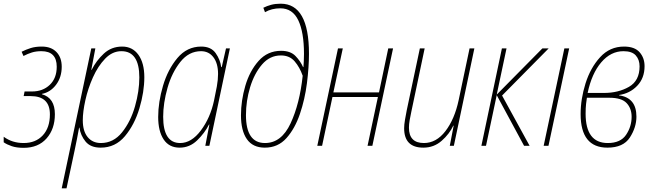

<svg xmlns="http://www.w3.org/2000/svg" viewBox="-34 -789 3543 1039"><path d="M263 -171Q263 -259 193 -279V-281Q239 -290 269.5 -330.5Q300 -371 300 -428Q300 -478 271.5 -507.5Q243 -537 192 -537Q158 -537 132.5 -529Q107 -521 83 -509L93 -486Q116 -498 138.5 -505Q161 -512 190 -512Q273 -512 273 -428Q273 -366 235.5 -330Q198 -294 139 -294H99L94 -269H132Q236 -269 236 -170Q236 -98 197.5 -56.5Q159 -15 94 -15Q32 -15 -14 -49V-19Q3 -7 29.5 2Q56 11 94 11Q173 11 218 -40Q263 -91 263 -171Z M414 -138Q414 -184 428 -247Q442 -310 469 -370.5Q496 -431 535 -471.5Q574 -512 623 -512Q720 -512 720 -370Q720 -296 696.5 -213.5Q673 -131 626.5 -73Q580 -15 512 -15Q467 -15 440.5 -47Q414 -79 414 -138ZM326 230 370 24Q383 -37 394 -98H396Q402 -56 429 -23Q456 10 511 10Q590 10 642 -52Q694 -114 720.5 -203Q747 -292 747 -371Q747 -448 715 -492.5Q683 -537 627 -537Q569 -537 528 -499Q487 -461 462 -411H460L482 -527H460L300 230Z M849 -157Q849 -231 872.5 -313.5Q896 -396 942 -454Q988 -512 1054 -512Q1096 -512 1121 -479Q1146 -446 1146 -389Q1146 -358 1139.5 -321.5Q1133 -285 1124 -244Q1104 -151 1053 -83Q1002 -15 941 -15Q849 -15 849 -157ZM1097 -115H1099L1077 0H1099L1210 -527H1189L1166 -426H1163Q1158 -466 1133 -501.5Q1108 -537 1055 -537Q978 -537 926 -475Q874 -413 848 -324.5Q822 -236 822 -156Q822 -79 851.5 -34.5Q881 10 938 10Q992 10 1032.5 -29Q1073 -68 1097 -115Z M1638 -498Q1638 -769 1485 -769Q1456 -769 1433.5 -763Q1411 -757 1391 -747L1400 -723Q1436 -744 1483 -744Q1549 -744 1580 -679.5Q1611 -615 1611 -497Q1611 -476 1610 -457.5Q1609 -439 1608 -426H1606Q1592 -458 1565 -486Q1538 -514 1487 -514Q1414 -514 1365.5 -459.5Q1317 -405 1293.5 -324.5Q1270 -244 1270 -165Q1270 -82 1302 -36Q1334 10 1399 10Q1470 10 1516 -41.5Q1562 -93 1589 -172.5Q1616 -252 1627 -339Q1638 -426 1638 -498ZM1297 -166Q1297 -243 1319.5 -317Q1342 -391 1384 -440Q1426 -489 1486 -489Q1533 -489 1560.5 -457Q1588 -425 1604 -379Q1588 -228 1538.5 -121.5Q1489 -15 1400 -15Q1297 -15 1297 -166Z M1709 0 1765 -264H2011L1955 0H1981L2093 -527H2067L2017 -289H1770L1821 -527H1795L1683 0Z M2419 -109H2421L2400 0H2422L2533 -527H2507L2448 -247Q2426 -144 2376.5 -79.5Q2327 -15 2260 -15Q2179 -15 2179 -98Q2179 -117 2183 -139.5Q2187 -162 2192 -185L2264 -527H2238L2167 -192Q2162 -167 2157.5 -140.5Q2153 -114 2153 -95Q2153 10 2257 10Q2314 10 2356 -27Q2398 -64 2419 -109Z M2596 0 2654 -274 2802 0H2832L2683 -272L2935 -527H2901L2654 -277L2707 -527H2682L2571 0Z M2934 0 3046 -527H3020L2908 0Z M3410 -158Q3410 -260 3316 -273V-275Q3374 -283 3414 -324.5Q3454 -366 3454 -431Q3454 -476 3427 -506.5Q3400 -537 3343 -537Q3266 -537 3213.5 -479.5Q3161 -422 3134.5 -337.5Q3108 -253 3108 -172Q3108 10 3253 10Q3339 10 3374.5 -45Q3410 -100 3410 -158ZM3340 -512Q3386 -512 3406.5 -489Q3427 -466 3427 -430Q3427 -352 3369.5 -319Q3312 -286 3234 -286H3146Q3168 -391 3219.5 -451.5Q3271 -512 3340 -512ZM3135 -174Q3135 -204 3137.5 -226.5Q3140 -249 3142 -260H3264Q3330 -260 3357 -231Q3384 -202 3384 -157Q3384 -104 3354 -59.5Q3324 -15 3255 -15Q3135 -15 3135 -174Z"/></svg>

Font: Noto Sans Display SemiCondensed Thin
Style: Italic
Weight: 250
Width: 4
Designer: Monotype Design team
Foundry: Monotype Imaging Inc.
Version: 1.000